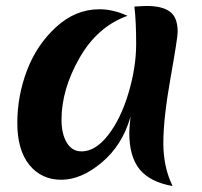

<svg xmlns="http://www.w3.org/2000/svg" viewBox="-20 -590 675 643"><path d="M186 -189Q186 -142 203.5 -112.5Q221 -83 253 -83Q300 -83 342.5 -138Q385 -193 410.5 -279Q436 -365 436 -442.5Q436 -520 430 -568Q460 -570 472 -570Q523 -570 549 -551Q575 -532 575 -483Q575 -464 551 -328.5Q527 -193 527 -111.5Q527 -30 558 33Q483 20 448 -22.5Q413 -65 413 -145Q413 -159 417 -199Q390 -104 321 -46Q252 12 185.5 12Q119 12 78.5 -37.5Q38 -87 38 -178Q38 -269 70.5 -354.5Q103 -440 168 -499.5Q233 -559 313 -559Q359 -559 407 -537Q306 -501 246 -395.5Q186 -290 186 -189Z"/></svg>

Font: MeriendaOneRegular
Style: Regular
Weight: 400
Designer: Eduardo Rodriguez Tunni
Foundry: Eduardo Rodriguez Tunni
Version: Version 1.001